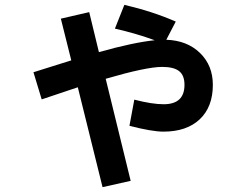

<svg xmlns="http://www.w3.org/2000/svg" viewBox="-20 -684 1040 792"><path d="M666 -520Q752 -517 805 -465.5Q858 -414 858 -334Q858 -243 804 -192Q750 -141 654 -141Q607 -141 514 -165L534 -273Q607 -254 655 -254Q741 -254 741 -334Q741 -373 719 -390.5Q697 -408 649 -408Q584 -408 416 -359L519 62L403 88L301 -324L152 -274L118 -386Q177 -405 274 -435L231 -607L348 -634L388 -469Q530 -509 618 -518Q545 -545 454 -566L493 -664Q609 -637 705 -595Z"/></svg>

Font: IBM Plex Sans JP
Style: Bold
Weight: 700
Designer: Mike Abbink; Paul van der Laan; Pieter van Rosmalen; Wujin Sim; Yejin Wi; Jinhee Kim; Boomi Park; Yona Kim; Kichan Ma
Foundry: Sandoll Inc.
Version: Version 1.001